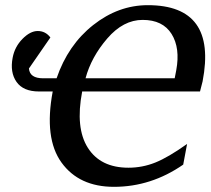

<svg xmlns="http://www.w3.org/2000/svg" viewBox="-20 -707 816 743"><path d="M689 -70Q565 16 421 16Q286 16 218 -78Q150 -172 184 -353H131Q70 -353 44 -390Q18 -427 29 -484Q37 -526 67 -556.5Q97 -587 126 -587Q156 -587 175 -562L92 -442Q95 -404 147 -404H199Q243 -533 340.5 -610Q438 -687 552 -687Q821 -687 764 -392L754 -353H298Q271 -212 320 -135Q369 -58 477 -58Q531 -58 581 -78Q631 -98 704 -150ZM311 -404H656L662 -435Q678 -521 644 -575.5Q610 -630 532 -630Q457 -630 395 -558Q333 -486 311 -404Z"/></svg>

Font: Veleka
Style: Italic
Weight: 400
Italic angle: -12°
Designer: Stefan Peev, Context Ltd, 2016; SIL International, 1997-2014.
Foundry: Stefan Peev, Context Ltd, 2016
Version: Version 1.000